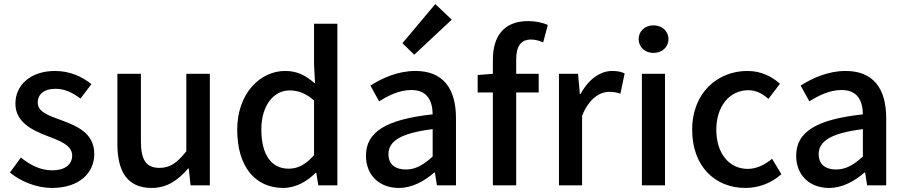

<svg xmlns="http://www.w3.org/2000/svg" viewBox="-20 -914 4467 947"><path d="M236 13C372 13 445 -62 445 -154C445 -258 360 -292 283 -321C223 -343 166 -361 166 -408C166 -446 194 -476 254 -476C300 -476 339 -456 377 -428L431 -499C386 -535 326 -564 252 -564C131 -564 56 -495 56 -403C56 -310 141 -271 214 -243C274 -220 336 -198 336 -147C336 -106 305 -74 238 -74C180 -74 132 -98 83 -137L29 -63C82 -19 160 13 236 13Z M559 -550V-204C559 -64 611 13 728 13C804 13 858 -25 908 -83H911L920 0H1015V-550H899V-168C853 -110 818 -86 767 -86C702 -86 675 -123 675 -218V-550Z M1150 -274C1150 -92 1239 13 1377 13C1439 13 1496 -20 1537 -62H1540L1550 0H1644V-797H1529V-593L1534 -502C1532 -503 1531 -505 1529 -506C1486 -542 1447 -564 1386 -564C1263 -564 1150 -453 1150 -274ZM1269 -276C1269 -395 1331 -468 1408 -468C1449 -468 1488 -455 1529 -418V-149C1489 -103 1450 -82 1404 -82C1318 -82 1269 -151 1269 -276Z M1947 13C2013 13 2072 -20 2122 -63H2125L2135 0H2229V-331C2229 -477 2166 -564 2029 -564C1941 -564 1864 -528 1807 -492L1850 -414C1897 -444 1951 -470 2009 -470C2090 -470 2113 -414 2114 -350C1885 -325 1785 -264 1785 -146C1785 -49 1852 13 1947 13ZM1982 -78C1933 -78 1896 -100 1896 -154C1896 -215 1951 -257 2114 -277V-142C2069 -101 2030 -78 1982 -78ZM2023 -644 2208 -817 2127 -894 1965 -701Z M2336 -458H2411V0H2526V-458H2637V-550H2526V-620C2526 -687 2550 -719 2599 -719C2618 -719 2639 -714 2659 -705L2682 -791C2658 -802 2622 -810 2585 -810C2462 -810 2411 -732 2411 -619V-550L2336 -544Z M2737 0H2851V-343C2886 -430 2940 -461 2985 -461C3007 -461 3021 -458 3040 -452L3061 -552C3044 -560 3026 -564 2999 -564C2940 -564 2882 -522 2844 -451H2840L2831 -550H2737Z M3146 0H3260V-550H3146ZM3203 -653C3245 -653 3277 -681 3277 -721C3277 -761 3245 -789 3203 -789C3162 -789 3130 -761 3130 -721C3130 -681 3162 -653 3203 -653Z M3657 13C3720 13 3785 -10 3834 -55L3788 -131C3755 -103 3714 -81 3668 -81C3576 -81 3513 -158 3513 -274C3513 -391 3579 -469 3671 -469C3709 -469 3740 -453 3770 -426L3827 -501C3787 -536 3736 -564 3666 -564C3521 -564 3394 -458 3394 -274C3394 -92 3508 13 3657 13Z M4069 13C4135 13 4194 -20 4244 -63H4247L4257 0H4351V-331C4351 -477 4288 -564 4151 -564C4063 -564 3986 -528 3929 -492L3972 -414C4019 -444 4073 -470 4131 -470C4212 -470 4235 -414 4236 -350C4007 -325 3907 -264 3907 -146C3907 -49 3974 13 4069 13ZM4104 -78C4055 -78 4018 -100 4018 -154C4018 -215 4073 -257 4236 -277V-142C4191 -101 4152 -78 4104 -78Z"/></svg>

Font: Kinto Sans Med
Style: Regular
Weight: 500
Designer: Authors: Ryoko NISHIZUKA  (kana & ideographs); Paul D. Hunt (Latin, Greek & Cyrillic); Wenlong ZHANG  (bopomofo); Sandol
Foundry: Adobe Systems Incorporated, ookami Inc.
Version: Version 0.001